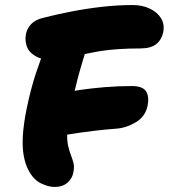

<svg xmlns="http://www.w3.org/2000/svg" viewBox="-20 -728 669 761"><path d="M196 13Q172 13 142 -1.5Q112 -16 92 -55Q80 -78 74 -111Q68 -144 70.5 -189Q73 -234 85 -294Q94 -338 103 -372Q112 -406 121.5 -435Q131 -464 141 -491Q142 -493 143 -496Q130 -500 120 -506Q94 -521 86 -545Q78 -569 83 -594Q88 -617 104.5 -633.5Q121 -650 150 -657Q204 -671 263.5 -682.5Q323 -694 384.5 -701Q446 -708 506 -708Q544 -708 573.5 -694Q603 -680 618 -656Q633 -632 627 -601Q621 -571 599.5 -553.5Q578 -536 536 -536Q443 -536 374 -525Q342 -519 316 -514Q314 -505 310 -494Q304 -474 295.5 -444.5Q287 -415 277 -372Q276 -370 275 -368Q284 -369 293 -371Q341 -378 394.5 -382.5Q448 -387 502 -387Q545 -387 558.5 -366.5Q572 -346 565 -309Q556 -266 518.5 -243.5Q481 -221 441 -218Q398 -215 349 -209Q300 -203 256 -196Q251 -195 246 -194Q246 -165 251 -146Q256 -126 262 -110.5Q268 -95 271.5 -80.5Q275 -66 271 -46Q267 -21 247.5 -4Q228 13 196 13Z"/></svg>

Font: Shantell Sans Light ExtraBold
Style: Italic
Weight: 800
Italic angle: -11°
Version: Version 1.008;[ac192a2d6]